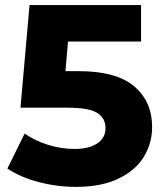

<svg xmlns="http://www.w3.org/2000/svg" viewBox="-20 -720 641 753"><path d="M9 -59 76.6 -196.1Q117.9 -167.6 169.3 -151.7Q220.7 -135.8 272.9 -135.8Q328.6 -135.8 361.2 -157.4Q393.8 -179 393.8 -217.4Q393.8 -257.1 360.8 -277.4Q327.8 -297.7 245.6 -297.7H60.3L95.8 -700H533.2V-557.1H160.6L253.8 -638.1L229.7 -360L136.4 -441H288.3Q436.2 -441 506.4 -381.3Q576.6 -321.6 576.6 -222.4Q576.6 -157.8 543.8 -104.5Q511.1 -51.2 444 -19.2Q376.9 12.9 278.3 12.9Q203.9 12.9 132.2 -5.8Q60.4 -24.4 9 -59Z"/></svg>

Font: iiserrat Thin
Style: Regular
Weight: 100
Designer: Akira Ohta
Foundry: Akira Ohta
Version: Version 1.200;Glyphs 3.3.1 (3343)